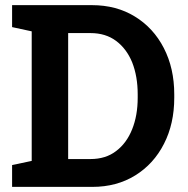

<svg xmlns="http://www.w3.org/2000/svg" viewBox="-20 -731 736 751"><path d="M341.3 0H27.3V-85.4L104 -101.6V-608.4L27.3 -625V-710.9H339.4Q435.1 -710.9 507.3 -666.5Q580.1 -622.1 620.8 -543Q661.6 -463.9 661.6 -361.8V-348.6Q661.6 -247.1 621.6 -168.9Q581.5 -89.8 509 -44.9Q436.5 0 341.3 0ZM334 -601.6H246.6V-108.9H334Q393.6 -108.9 434.1 -140.1Q475.1 -170.9 496.8 -225.1Q518.6 -279.3 518.6 -348.6V-362.3Q518.6 -432.1 497.1 -486.8Q475.1 -540.5 434.1 -571Q393.1 -601.6 334 -601.6Z"/></svg>

Font: Battambang
Style: Bold
Weight: 700
Designer: Danh Hong
Version: Version 8.002; ttfautohint (v1.8.3)